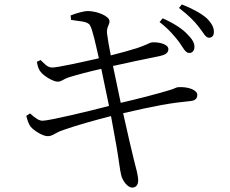

<svg xmlns="http://www.w3.org/2000/svg" viewBox="-20 -804 1040 870"><path d="M792 -613C810 -587 820 -565 836 -564C850 -563 860 -573 861 -589C862 -609 852 -626 828 -650C804 -675 767 -699 717 -721L703 -704C745 -672 772 -639 792 -613ZM880 -683C901 -658 910 -634 926 -633C940 -633 949 -641 949 -658C950 -679 940 -698 916 -722C892 -743 854 -764 804 -784L791 -768C835 -734 859 -710 880 -683ZM99 -279C105 -257 110 -242 118 -231C134 -211 176 -186 197 -187C219 -187 230 -203 267 -215C320 -234 412 -260 483 -278L507 -146C517 -90 524 -28 529 -11C535 15 558 46 579 46C599 46 606 30 606 15C606 -11 598 -34 587 -79C577 -118 559 -197 538 -291C689 -326 751 -337 842 -346C868 -348 874 -361 874 -374C874 -396 833 -412 788 -409C779 -409 774 -403 746 -395C712 -384 606 -356 527 -338L492 -505C554 -519 648 -539 704 -550C728 -555 743 -564 743 -581C743 -605 698 -614 668 -612C659 -611 643 -600 601 -586C566 -575 526 -564 482 -553C474 -595 469 -620 465 -652C462 -683 477 -690 476 -709C475 -731 420 -754 377 -754C361 -754 325 -744 300 -734L302 -714C337 -707 377 -709 388 -689C400 -668 414 -601 428 -540C346 -521 239 -498 217 -498C194 -498 181 -516 164 -532L147 -524C151 -503 154 -492 163 -480C177 -460 221 -434 241 -434C260 -434 265 -445 293 -454C332 -466 385 -480 439 -492L474 -324C375 -298 202 -257 173 -257C157 -257 142 -267 116 -290Z"/></svg>

Font: Harano Aji Mincho
Style: Regular
Weight: 400
Foundry: Masamichi Hosoda
Version: HaranoAjiMincho-Regular version 20230610;ttx 4.39.4